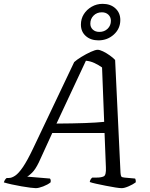

<svg xmlns="http://www.w3.org/2000/svg" viewBox="-50 -979 782 999"><path d="M136 0Q128 0 108 -2.5Q88 -5 62 -9.5Q36 -14 11 -19.5Q-14 -25 -30 -30Q-25 -46 -15 -53H-3Q11 -53 29 -65Q47 -77 69.5 -110Q92 -143 122 -206L336 -656Q349 -668 373.5 -683Q398 -698 422 -709Q446 -720 458 -720Q469 -720 486.5 -711.5Q504 -703 521.5 -690.5Q539 -678 549 -667L577 -80Q578 -66 581 -61Q584 -56 598 -55L653 -50Q655 -47 656 -41Q657 -35 656 -30Q641 -19 619 -9.5Q597 0 583 0Q573 0 550.5 -3.5Q528 -7 500.5 -12.5Q473 -18 450 -23Q427 -28 417 -32Q419 -46 430 -55H452Q477 -55 490 -61.5Q503 -68 501 -108L494 -287H222L152 -134Q134 -97 116.5 -80Q99 -63 91 -60L210 -50Q216 -43 213 -30Q198 -18 174.5 -9Q151 0 136 0ZM244 -336Q416 -337 492 -345L481 -628Q463 -641 441.5 -651Q420 -661 397 -663ZM462 -769Q422 -769 396.5 -791.5Q371 -814 371 -851Q371 -881 386 -905Q401 -929 427 -944Q453 -959 484 -959Q525 -959 550.5 -935.5Q576 -912 576 -875Q576 -830 542.5 -799.5Q509 -769 462 -769ZM467 -813Q493 -813 510 -829.5Q527 -846 527 -871Q527 -890 514 -902.5Q501 -915 480 -915Q454 -915 437 -898Q420 -881 420 -856Q420 -837 433 -825Q446 -813 467 -813Z"/></svg>

Font: Texturina Light
Style: Italic
Weight: 300
Italic angle: -11°
Designer: Guillermo Torres Carreño
Foundry: Omnibus-Type
Version: Version 1.002; ttfautohint (v1.8.3)